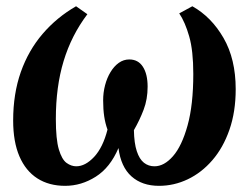

<svg xmlns="http://www.w3.org/2000/svg" viewBox="-20 -592 814 623"><path d="M191.4 11Q138.9 11 101.2 -13.2Q63.4 -37.4 43 -84.7Q22.7 -131.9 22.7 -201.1Q22.7 -287.7 47.5 -358.2Q72.4 -428.6 118.3 -482.1Q164.2 -535.7 226.8 -571.7L263.5 -545.9Q211.5 -476.9 186.4 -393.7Q161.2 -310.6 161.2 -206Q161.2 -140.2 170.9 -107.3Q180.7 -74.5 195.9 -63.4Q211.2 -52.4 227.3 -52.4Q256.9 -52.4 285.5 -83Q314 -113.6 328.8 -171.5Q321.4 -192 318.1 -214.5Q314.7 -237 314.7 -266.4Q314.7 -291.6 320.9 -315.4Q327.1 -339.2 338.6 -358.1Q350 -377 365.5 -388.1Q381 -399.1 399.4 -399.1Q428.5 -399.1 443.7 -375.3Q459 -351.5 459 -310.7Q459 -269.9 446 -235.9Q433.1 -201.9 414.5 -169.7Q415.3 -127.1 423.9 -101.3Q432.4 -75.5 447.1 -63.9Q461.8 -52.4 481.3 -52.4Q512.6 -52.4 541.4 -85.3Q570.1 -118.2 588.6 -184.9Q607.2 -251.5 607.2 -352.1Q607.2 -427.8 593.9 -473.9Q580.7 -520.1 561.6 -548.6L604.1 -571.7Q665.6 -537.4 705.2 -469Q744.8 -400.6 744.8 -302.7Q744.8 -229.1 724.4 -170.8Q704.1 -112.6 669 -72.1Q634 -31.6 589.3 -10.3Q544.6 11 495.9 11Q441 11 406.6 -19.7Q372.2 -50.5 364.4 -111.6Q337.5 -48.2 290.6 -18.6Q243.8 11 191.4 11Z"/></svg>

Font: Merriweather Light
Style: Italic
Weight: 300
Italic angle: -7.8°
Designer: Eben Sorkin
Foundry: Eben Sorkin
Version: Version 2.101